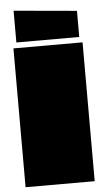

<svg xmlns="http://www.w3.org/2000/svg" viewBox="-59 -915 520 952"><g transform="rotate(-5 201.0 -438.5)"><path d="M29 0V-691H373V0ZM359 -719H46V-877L359 -849Z"/></g></svg>

Font: Erica One
Style: Regular
Weight: 400
Designer: Miguel Hernandez
Foundry: Miguel Hernandez
Version: Version 1.003